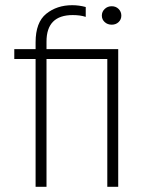

<svg xmlns="http://www.w3.org/2000/svg" viewBox="-20 -719 570 739"><path d="M35 -492V-530H117V-556Q117 -633 158 -666Q199 -699 258 -699Q284 -699 310 -692V-654Q289 -661 260 -661Q159 -661 159 -559V-530H435V0H393V-492H159V0H117V-492ZM436.5 -634Q426 -624 410 -624Q394 -624 383 -634Q372 -644 372 -659Q372 -674 383 -684.5Q394 -695 410 -695Q426 -695 436.5 -684.5Q447 -674 447 -659Q447 -644 436.5 -634Z"/></svg>

Font: Roundo Light
Style: Regular
Weight: 300
Designer: Namrata Goyal (Gurmukhi), Shiva Nallaperumal (Latin)
Foundry: Indian Type Foundry
Version: Version 1.000;PS 1.0;hotconv 1.0.88;makeotf.lib2.5.647800